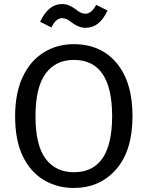

<svg xmlns="http://www.w3.org/2000/svg" viewBox="-20 -920 732 952"><path d="M346 12Q264 12 198 -27Q132 -66 93.5 -144.5Q55 -223 55 -343Q55 -459 92.5 -538.5Q130 -618 196 -659.5Q262 -701 346 -701Q480 -701 558.5 -607Q637 -513 637 -344Q637 -173 556 -80.5Q475 12 346 12ZM346 -66Q536 -66 536 -344Q536 -623 346 -623Q256 -623 206 -555Q156 -487 156 -343Q156 -199 206.5 -132.5Q257 -66 346 -66ZM404 -782Q372 -782 336 -808Q311 -830 288 -830Q257 -830 235 -784L179 -812Q220 -900 288 -900Q307 -900 323 -893Q339 -886 357 -873Q381 -852 404 -852Q433 -852 457 -896L513 -868Q474 -782 404 -782Z"/></svg>

Font: Trujillo
Style: Regular
Weight: 400
Designer: Fira Sans original fonts by bBox Type GmbH, Carrois Corporate GbR, & Edenspiekermann AG / Changes by Cristiano Sobral
Foundry: Fira Sans original fonts by bBox Type GmbH, Carrois Corporate GbR, & Edenspiekermann AG / Changes by Cristiano Sobral
Version: Version 4.301;October 17, 2021;FontCreator 14.0.0.2814 64-bi